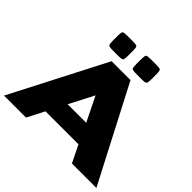

<svg xmlns="http://www.w3.org/2000/svg" viewBox="-214 -1121 1339 1339"><g transform="rotate(45 455.5 -451.5)"><path d="M0 0 360.9 -700H547.3L910.9 0H669.6L607.5 -126.9H282L216.8 0ZM356.5 -271H539.3L450.2 -452.5ZM265.6 -808.8V-854.3Q265.6 -890.4 272.2 -896.7Q278.9 -903.1 315.4 -903.1H365.1Q401.7 -903.1 408.3 -896.7Q415 -890.4 415 -854.3V-808.8Q415 -772.3 408.3 -765.7Q401.7 -759 365.1 -759H315.4Q278.9 -759 272.2 -765.7Q265.6 -772.3 265.6 -808.8ZM496.9 -808.8V-854.3Q496.9 -890.4 503.5 -896.7Q510.2 -903.1 546.7 -903.1H596.5Q633 -903.1 639.6 -896.7Q646.3 -890.4 646.3 -854.3V-808.8Q646.3 -772.3 639.6 -765.7Q633 -759 596.5 -759H546.7Q510.2 -759 503.5 -765.7Q496.9 -772.3 496.9 -808.8Z"/></g></svg>

Font: Science Gothic
Style: Regular
Weight: 400
Designer: Thomas Phinney, Vassil Kateliev, Brandon Buerkle
Foundry: Font Detective LLC
Version: Version 1.018